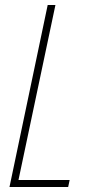

<svg xmlns="http://www.w3.org/2000/svg" viewBox="-20 -749 387 769"><path d="M18 0 171 -729H202L54 -28H259L253 0Z"/></svg>

Font: Hubot Sans Condensed ExtraLight
Style: Italic
Weight: 200
Width: 3
Italic angle: -12.0243°
Designer: Deni Anggara
Foundry: GitHub, Inc., Subsidiary of Microsoft Corporation
Version: Version 2.000